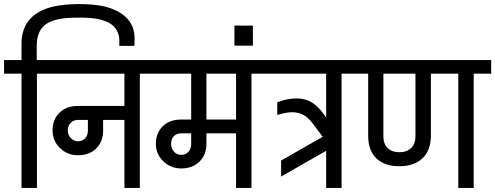

<svg xmlns="http://www.w3.org/2000/svg" viewBox="-30 -926 2440 946"><path d="M633 -738Q633 -709 632 -700H558V-728Q558 -763 536 -790Q514 -817 466 -829Q430 -839 371 -839H350Q291 -839 256 -831Q198 -818 174.5 -785.5Q151 -753 151 -700V-630H238V-563H152V0H76V-563H-10V-630H76V-710Q76 -857 234 -894Q292 -906 360 -906Q428 -906 481 -895Q554 -878 593.5 -838Q633 -798 633 -738Z M745 -563H659V0H583V-335H478V-283Q478 -228 444 -194.5Q410 -161 354 -161Q302 -161 265.5 -196.5Q229 -232 229 -283Q229 -338 263.5 -371Q298 -404 354 -404H583V-563H218V-630H745ZM403 -335H354Q332 -335 318 -320.5Q304 -306 304 -283Q304 -261 319 -245.5Q334 -230 354 -230Q376 -230 389.5 -244.5Q403 -259 403 -283Z M1295 -563H1209V0H1133V-269H987V-217Q987 -163 952.5 -129.5Q918 -96 863 -96Q811 -96 774.5 -131.5Q738 -167 738 -217Q738 -271 772 -304Q806 -337 863 -337H912V-563H724V-630H1295ZM1133 -337V-563H987V-337ZM912 -269H863Q840 -269 826.5 -255Q813 -241 813 -217Q813 -194 827.5 -178.5Q842 -163 863 -163Q885 -163 898.5 -178Q912 -193 912 -217Z M1125 -800H1216V-701H1125Z M1739 -563H1653V0H1577V-183L1355 -56V-135L1560 -252L1509 -320Q1486 -349 1462.5 -361Q1439 -373 1411 -373Q1387 -373 1360 -366L1336 -360V-422Q1363 -431 1369 -433Q1403 -441 1432 -441Q1472 -441 1503.5 -423Q1535 -405 1565 -364L1577 -347V-563H1275V-630H1739Z M2390 -563H2304V0H2228V-563H2093V-258Q2093 -185 2051.5 -146Q2010 -107 1938 -107Q1864 -107 1824 -146Q1784 -185 1784 -258V-563H1719V-630H2390ZM2017 -563H1859V-254Q1859 -217 1880 -196.5Q1901 -176 1938 -176Q1974 -176 1995.5 -196.5Q2017 -217 2017 -254Z"/></svg>

Font: Pragati Narrow
Style: Regular
Weight: 400
Designer: Hector Gatti, Marcela Romero, Pablo Cosgaya and Nicolas Silva
Foundry: Omnibus-Type
Version: Version 1.010; ttfautohint (v1.3)